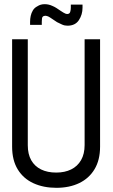

<svg xmlns="http://www.w3.org/2000/svg" viewBox="-20 -888 539 919"><path d="M319 -866V-851Q319 -841 316 -831Q313 -821 302 -821Q294 -821 283 -828Q272 -835 269 -837Q259 -844 249.5 -850Q240 -856 230 -860Q213 -868 193.5 -868Q174 -868 159 -858Q145 -851 137.5 -838.5Q130 -826 127 -812Q124 -798 124 -784V-769H180V-784Q180 -791 181 -799.5Q182 -808 189 -811Q196 -814 204.5 -811.5Q213 -809 220 -804Q227 -800 236.5 -793Q246 -786 253 -782Q265 -776 277 -770.5Q289 -765 303 -765Q340 -765 357.5 -791.5Q375 -818 375 -851V-866ZM459 -186V-700H385V-194Q385 -151 368 -121.5Q351 -92 320.5 -77Q290 -62 249 -62Q207 -62 176.5 -77Q146 -92 129.5 -121Q113 -150 113 -193V-700H38V-186Q38 -121 65 -77Q92 -33 140 -11Q188 11 250 11Q312 11 359 -11.5Q406 -34 432.5 -78Q459 -122 459 -186Z"/></svg>

Font: Advent Pro Medium
Style: Regular
Weight: 500
Designer: VivaRado, Andreas Kalpakidis
Foundry: VivaRado, Andreas Kalpakidis
Version: Version 3.000